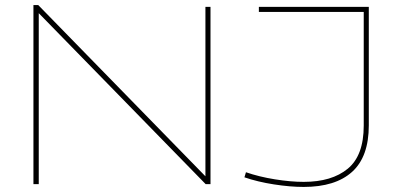

<svg xmlns="http://www.w3.org/2000/svg" viewBox="-20 -727 1566 758"><path d="M112 0V-707H131L791 -31V-700H811V0H792L133 -675V0ZM945 -27 951 -47Q1003 -29 1065.5 -19Q1128 -9 1179 -9Q1290 -9 1353 -61Q1416 -113 1416 -231V-680H1002V-700H1436V-232Q1436 -108 1370 -48.5Q1304 11 1179 11Q1126 11 1061.5 1Q997 -9 945 -27Z"/></svg>

Font: Georama Extended Thin
Style: Regular
Weight: 100
Width: 7
Designer: Jean-Baptiste Levee
Foundry: Production Type
Version: Version 1.000